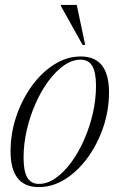

<svg xmlns="http://www.w3.org/2000/svg" viewBox="-20 -752 488 782"><path d="M309 -522Q424 -522 424 -376Q424 -303.5 400.8 -234.5Q377.5 -165.5 337.2 -110.2Q297 -55 245.8 -22.5Q194.5 10 138 10Q23 10 23 -136Q23 -208.5 46.2 -277.5Q69.5 -346.5 109.5 -401.8Q149.5 -457 201 -489.5Q252.5 -522 309 -522ZM138.5 -3Q173 -3 206.5 -26.5Q240 -50 269.8 -90.2Q299.5 -130.5 322.2 -182Q345 -233.5 358 -290Q371 -346.5 371 -402Q371 -457.5 355.8 -483.2Q340.5 -509 308.5 -509Q274 -509 240.5 -485.5Q207 -462 177.2 -421.8Q147.5 -381.5 124.8 -330Q102 -278.5 89 -222Q76 -165.5 76 -110Q76 -54.5 91.2 -28.8Q106.5 -3 138.5 -3ZM327 -569H316.5L227.5 -728.5L228 -732H292.5Z"/></svg>

Font: Newsreader Display Light
Style: Italic
Weight: 300
Italic angle: -17°
Designer: Hugues Gentile
Foundry: Production Type
Version: Version 1.001